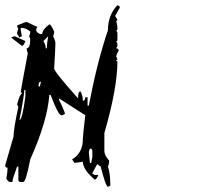

<svg xmlns="http://www.w3.org/2000/svg" viewBox="-20 -721 799 741"><path d="M433.1 -700.7Q442.4 -699.2 442.4 -691.4L424.3 -659.2L433.1 -645.5Q433.1 -640.6 428.7 -640.6L433.1 -617.7V-608.4Q433.1 -604 428.7 -604L433.1 -594.7V-566.9Q433.1 -562.5 428.7 -562.5L433.1 -553.2V-543.9L428.7 -534.7Q438 -533.2 438 -525.4Q428.7 -510.7 428.7 -502.4Q433.1 -493.7 433.1 -488.8H428.7Q428.7 -483.9 433.1 -483.9Q433.1 -381.3 382.8 -207.5V-138.2Q382.8 -121.6 400.9 -101.6V-96.7Q400.9 -86.4 396.5 -78.1Q405.8 -52.2 405.8 -4.4L396.5 0Q387.7 -2 368.7 -78.1L355 -87.4Q336.4 -54.2 336.4 -50.8L345.7 -45.9H359.4Q352.5 -27.8 345.7 -27.8Q299.8 -66.4 299.8 -96.7L267.6 -92.3L258.3 -106Q299.8 -130.4 299.8 -184.6Q299.8 -197.3 309.1 -276.4L207.5 -341.3V-336.4Q230.5 -290 230.5 -281.2L221.2 -276.4H216.8Q204.6 -276.4 175.3 -355H170.4Q163.1 -253.4 96.7 -106Q80.1 -18.6 69.3 -18.6H60.1Q50.8 -18.6 50.8 -27.8V-78.1H45.9Q27.8 -29.3 27.8 -18.6H18.6Q11.7 -18.6 4.4 -32.2Q9.3 -57.1 9.3 -73.7Q0 -73.7 0 -83L32.2 -193.8Q32.2 -221.7 50.8 -309.1L45.9 -317.9Q57.1 -359.4 64.5 -359.4Q64.5 -364.3 60.1 -364.3Q60.1 -373 87.4 -516.1Q83 -524.4 83 -534.7Q96.7 -534.7 96.7 -571.8L92.3 -581.1Q96.7 -588.9 96.7 -599.1Q80.1 -613.3 64.5 -613.3H60.1V-604L64.5 -581.1L55.2 -576.2L45.9 -589.8Q45.9 -600.6 50.8 -608.4Q45.9 -617.2 45.9 -622.6Q77.1 -636.2 83 -636.2Q121.1 -617.7 124.5 -617.7L119.6 -608.4V-604Q119.6 -597.2 133.8 -589.8H143.1Q143.1 -606.4 170.4 -627Q176.8 -627 189 -599.1Q189 -588.9 184.6 -581.1Q193.8 -565.9 193.8 -553.2Q193.8 -537.1 189 -456.5Q189 -444.8 281.2 -341.3Q281.2 -368.7 290.5 -368.7Q299.8 -352.1 299.8 -332Q309.1 -332 309.1 -345.7H317.9V-313.5H322.8Q355 -482.4 396.5 -604Q396.5 -663.1 433.1 -700.7ZM147.5 -562.5Q156.7 -547.4 156.7 -534.7H161.1Q161.1 -556.6 166 -581.1ZM37.1 -581.1 78.1 -562.5Q71.3 -543.9 64.5 -543.9L22.9 -576.2Q31.7 -581.1 37.1 -581.1ZM128.9 -391.6V-387.2H133.8L138.2 -405.8Q128.9 -405.8 128.9 -391.6ZM73.7 -373.5Q73.7 -353.5 55.2 -258.3Q66.4 -258.3 78.1 -350.6V-373.5ZM327.1 -147.5Q322.8 -138.7 322.8 -133.8L327.1 -92.3H332L336.4 -115.2V-138.2Q336.4 -147.5 327.1 -147.5Z"/></svg>

Font: Otrack
Style: Regular
Weight: 400
Designer: Sodina
Foundry: Sodina
Version: Version 2.10 June 16, 2016